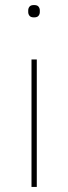

<svg xmlns="http://www.w3.org/2000/svg" viewBox="-20 -742 271 762"><path d="M115 -673Q102 -673 97 -679.5Q92 -686 92 -694V-701Q92 -709 97 -715.5Q102 -722 115 -722Q128 -722 133 -715.5Q138 -709 138 -701V-694Q138 -686 133 -679.5Q128 -673 115 -673ZM105 -506H126V0H105Z"/></svg>

Font: IBM Plex Sans Thai Thin
Style: Regular
Weight: 100
Designer: Mike Abbink, Paul van der Laan, Pieter van Rosmalen, Ben Mitchell, Mark Frömberg
Foundry: Bold Monday
Version: Version 1.1